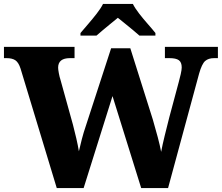

<svg xmlns="http://www.w3.org/2000/svg" viewBox="-23 -951 1122 971"><path d="M81 -604Q71 -635 55 -646Q39 -657 10 -657H-3V-714H354V-657H331Q271 -657 271 -609Q271 -600 274.5 -581Q278 -562 283 -547L346 -320Q355 -286 363 -251Q371 -216 376 -186Q383 -216 391 -247.5Q399 -279 412 -317L539 -707H636L750 -346Q764 -298 775 -256.5Q786 -215 792 -183Q798 -216 810 -265Q822 -314 833 -357L881 -536Q886 -554 891 -576Q896 -598 896 -610Q896 -636 881.5 -646.5Q867 -657 834 -657H811V-714H1079V-657H1060Q1031 -657 1014.5 -642.5Q998 -628 984 -579L827 0H691L546 -465L400 0H264ZM384 -784Q400 -803 422.5 -829Q445 -855 466 -882Q487 -909 498 -931H649Q660 -909 681 -882Q702 -855 725 -829Q748 -803 763 -784V-771H682Q670 -782 650 -798.5Q630 -815 609 -832Q588 -849 573 -861Q558 -849 537.5 -832Q517 -815 497 -798.5Q477 -782 465 -771H384Z"/></svg>

Font: Noto Serif Georgian ExtraBold
Style: Regular
Weight: 800
Designer: Monotype Design Team, Akaki Razmadze
Foundry: Google LLC
Version: Version 2.003; ttfautohint (v1.8.4.7-5d5b)